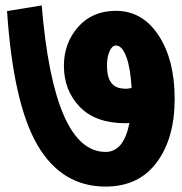

<svg xmlns="http://www.w3.org/2000/svg" viewBox="-20 -697 671 709"><path d="M408 -657Q506 -657 565.5 -566.5Q625 -476 625 -332Q625 -186 558.5 -97Q492 -8 370 -8Q208 -8 118.5 -161Q29 -314 6 -656L134 -677Q179 -136 370 -136Q437 -136 458 -243Q453 -242 443 -242Q333 -242 274.5 -302.5Q216 -363 216 -454Q216 -538 268.5 -597.5Q321 -657 408 -657ZM439 -370 440 -369Q452 -369 466 -372Q462 -445 446.5 -487Q431 -529 408 -529Q394 -529 384.5 -507.5Q375 -486 375 -454Q375 -370 439 -370Z"/></svg>

Font: Martel Sans Heavy
Style: Regular
Weight: 900
Designer: Dan Reynolds and Mathieu Réguer
Foundry: Dan Reynolds and Mathieu Réguer
Version: Version 1.001;PS 001.001;hotconv 1.0.70;makeotf.lib2.5.58329